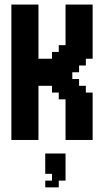

<svg xmlns="http://www.w3.org/2000/svg" viewBox="-20 -608 481 834"><path d="M29.4 -588.2H58.8V-558.8H29.4ZM58.8 -588.2H88.2V-558.8H58.8ZM88.2 -588.2H117.6V-558.8H88.2ZM88.2 -558.8H117.6V-529.4H88.2ZM117.6 -558.8H147.1V-529.4H117.6ZM117.6 -529.4H147.1V-500H117.6ZM117.6 -500H147.1V-470.6H117.6ZM117.6 -588.2H147.1V-558.8H117.6ZM58.8 -558.8H88.2V-529.4H58.8ZM29.4 -558.8H58.8V-529.4H29.4ZM29.4 -529.4H58.8V-500H29.4ZM29.4 -500H58.8V-470.6H29.4ZM29.4 -470.6H58.8V-441.2H29.4ZM29.4 -441.2H58.8V-411.8H29.4ZM29.4 -411.8H58.8V-382.4H29.4ZM58.8 -382.4H88.2V-352.9H58.8ZM88.2 -382.4H117.6V-352.9H88.2ZM117.6 -382.4H147.1V-352.9H117.6ZM117.6 -411.8H147.1V-382.4H117.6ZM117.6 -441.2H147.1V-411.8H117.6ZM117.6 -470.6H147.1V-441.2H117.6ZM88.2 -470.6H117.6V-441.2H88.2ZM88.2 -500H117.6V-470.6H88.2ZM88.2 -529.4H117.6V-500H88.2ZM58.8 -529.4H88.2V-500H58.8ZM58.8 -500H88.2V-470.6H58.8ZM58.8 -470.6H88.2V-441.2H58.8ZM58.8 -441.2H88.2V-411.8H58.8ZM58.8 -411.8H88.2V-382.4H58.8ZM88.2 -411.8H117.6V-382.4H88.2ZM88.2 -441.2H117.6V-411.8H88.2ZM29.4 -382.4H58.8V-352.9H29.4ZM29.4 -352.9H58.8V-323.5H29.4ZM29.4 -323.5H58.8V-294.1H29.4ZM29.4 -294.1H58.8V-264.7H29.4ZM58.8 -294.1H88.2V-264.7H58.8ZM58.8 -264.7H88.2V-235.3H58.8ZM58.8 -235.3H88.2V-205.9H58.8ZM88.2 -235.3H117.6V-205.9H88.2ZM88.2 -264.7H117.6V-235.3H88.2ZM117.6 -264.7H147.1V-235.3H117.6ZM117.6 -294.1H147.1V-264.7H117.6ZM117.6 -323.5H147.1V-294.1H117.6ZM117.6 -352.9H147.1V-323.5H117.6ZM88.2 -352.9H117.6V-323.5H88.2ZM58.8 -352.9H88.2V-323.5H58.8ZM58.8 -323.5H88.2V-294.1H58.8ZM88.2 -294.1H117.6V-264.7H88.2ZM88.2 -323.5H117.6V-294.1H88.2ZM29.4 -264.7H58.8V-235.3H29.4ZM29.4 -235.3H58.8V-205.9H29.4ZM29.4 -205.9H58.8V-176.5H29.4ZM29.4 -176.5H58.8V-147.1H29.4ZM29.4 -147.1H58.8V-117.6H29.4ZM29.4 -117.6H58.8V-88.2H29.4ZM29.4 -88.2H58.8V-58.8H29.4ZM29.4 -58.8H58.8V-29.4H29.4ZM58.8 -58.8H88.2V-29.4H58.8ZM58.8 -29.4H88.2V0H58.8ZM29.4 -29.4H58.8V0H29.4ZM88.2 -29.4H117.6V0H88.2ZM117.6 -29.4H147.1V0H117.6ZM117.6 -58.8H147.1V-29.4H117.6ZM117.6 -88.2H147.1V-58.8H117.6ZM117.6 -117.6H147.1V-88.2H117.6ZM117.6 -147.1H147.1V-117.6H117.6ZM117.6 -176.5H147.1V-147.1H117.6ZM117.6 -205.9H147.1V-176.5H117.6ZM88.2 -205.9H117.6V-176.5H88.2ZM117.6 -235.3H147.1V-205.9H117.6ZM88.2 -176.5H117.6V-147.1H88.2ZM88.2 -147.1H117.6V-117.6H88.2ZM88.2 -117.6H117.6V-88.2H88.2ZM88.2 -88.2H117.6V-58.8H88.2ZM88.2 -58.8H117.6V-29.4H88.2ZM58.8 -117.6H88.2V-88.2H58.8ZM58.8 -147.1H88.2V-117.6H58.8ZM58.8 -176.5H88.2V-147.1H58.8ZM58.8 -205.9H88.2V-176.5H58.8ZM58.8 -88.2H88.2V-58.8H58.8ZM147.1 -264.7H176.5V-235.3H147.1ZM176.5 -264.7H205.9V-235.3H176.5ZM205.9 -264.7H235.3V-235.3H205.9ZM235.3 -264.7H264.7V-235.3H235.3ZM235.3 -235.3H264.7V-205.9H235.3ZM205.9 -235.3H235.3V-205.9H205.9ZM235.3 -205.9H264.7V-176.5H235.3ZM264.7 -205.9H294.1V-176.5H264.7ZM264.7 -176.5H294.1V-147.1H264.7ZM264.7 -147.1H294.1V-117.6H264.7ZM264.7 -117.6H294.1V-88.2H264.7ZM264.7 -88.2H294.1V-58.8H264.7ZM264.7 -58.8H294.1V-29.4H264.7ZM264.7 -29.4H294.1V0H264.7ZM294.1 -29.4H323.5V0H294.1ZM323.5 -29.4H352.9V0H323.5ZM352.9 -29.4H382.4V0H352.9ZM352.9 -58.8H382.4V-29.4H352.9ZM352.9 -88.2H382.4V-58.8H352.9ZM352.9 -117.6H382.4V-88.2H352.9ZM352.9 -147.1H382.4V-117.6H352.9ZM352.9 -205.9H382.4V-176.5H352.9ZM352.9 -176.5H382.4V-147.1H352.9ZM323.5 -58.8H352.9V-29.4H323.5ZM294.1 -58.8H323.5V-29.4H294.1ZM294.1 -88.2H323.5V-58.8H294.1ZM294.1 -117.6H323.5V-88.2H294.1ZM323.5 -117.6H352.9V-88.2H323.5ZM323.5 -147.1H352.9V-117.6H323.5ZM323.5 -176.5H352.9V-147.1H323.5ZM294.1 -176.5H323.5V-147.1H294.1ZM294.1 -147.1H323.5V-117.6H294.1ZM323.5 -88.2H352.9V-58.8H323.5ZM323.5 -205.9H352.9V-176.5H323.5ZM323.5 -235.3H352.9V-205.9H323.5ZM294.1 -235.3H323.5V-205.9H294.1ZM294.1 -205.9H323.5V-176.5H294.1ZM294.1 -264.7H323.5V-235.3H294.1ZM264.7 -264.7H294.1V-235.3H264.7ZM264.7 -235.3H294.1V-205.9H264.7ZM264.7 -294.1H294.1V-264.7H264.7ZM264.7 -323.5H294.1V-294.1H264.7ZM294.1 -323.5H323.5V-294.1H294.1ZM294.1 -352.9H323.5V-323.5H294.1ZM323.5 -352.9H352.9V-323.5H323.5ZM323.5 -382.4H352.9V-352.9H323.5ZM352.9 -382.4H382.4V-352.9H352.9ZM294.1 -382.4H323.5V-352.9H294.1ZM294.1 -411.8H323.5V-382.4H294.1ZM264.7 -411.8H294.1V-382.4H264.7ZM235.3 -411.8H264.7V-382.4H235.3ZM264.7 -441.2H294.1V-411.8H264.7ZM294.1 -441.2H323.5V-411.8H294.1ZM323.5 -441.2H352.9V-411.8H323.5ZM352.9 -441.2H382.4V-411.8H352.9ZM352.9 -411.8H382.4V-382.4H352.9ZM323.5 -411.8H352.9V-382.4H323.5ZM264.7 -382.4H294.1V-352.9H264.7ZM264.7 -352.9H294.1V-323.5H264.7ZM235.3 -323.5H264.7V-294.1H235.3ZM235.3 -352.9H264.7V-323.5H235.3ZM235.3 -382.4H264.7V-352.9H235.3ZM205.9 -382.4H235.3V-352.9H205.9ZM205.9 -352.9H235.3V-323.5H205.9ZM205.9 -323.5H235.3V-294.1H205.9ZM205.9 -294.1H235.3V-264.7H205.9ZM176.5 -294.1H205.9V-264.7H176.5ZM176.5 -323.5H205.9V-294.1H176.5ZM147.1 -323.5H176.5V-294.1H147.1ZM176.5 -352.9H205.9V-323.5H176.5ZM147.1 -352.9H176.5V-323.5H147.1ZM147.1 -294.1H176.5V-264.7H147.1ZM235.3 -294.1H264.7V-264.7H235.3ZM264.7 -588.2H294.1V-558.8H264.7ZM294.1 -588.2H323.5V-558.8H294.1ZM323.5 -588.2H352.9V-558.8H323.5ZM352.9 -588.2H382.4V-558.8H352.9ZM352.9 -558.8H382.4V-529.4H352.9ZM352.9 -529.4H382.4V-500H352.9ZM352.9 -500H382.4V-470.6H352.9ZM352.9 -470.6H382.4V-441.2H352.9ZM323.5 -470.6H352.9V-441.2H323.5ZM294.1 -470.6H323.5V-441.2H294.1ZM264.7 -470.6H294.1V-441.2H264.7ZM264.7 -500H294.1V-470.6H264.7ZM264.7 -529.4H294.1V-500H264.7ZM264.7 -558.8H294.1V-529.4H264.7ZM294.1 -558.8H323.5V-529.4H294.1ZM323.5 -558.8H352.9V-529.4H323.5ZM323.5 -529.4H352.9V-500H323.5ZM323.5 -500H352.9V-470.6H323.5ZM294.1 -500H323.5V-470.6H294.1ZM294.1 -529.4H323.5V-500H294.1ZM235.3 58.8H264.7V88.2H235.3ZM205.9 58.8H235.3V88.2H205.9ZM176.5 58.8H205.9V88.2H176.5ZM176.5 88.2H205.9V117.6H176.5ZM205.9 88.2H235.3V117.6H205.9ZM235.3 88.2H264.7V117.6H235.3ZM235.3 117.6H264.7V147.1H235.3ZM205.9 117.6H235.3V147.1H205.9ZM176.5 117.6H205.9V147.1H176.5ZM235.3 147.1H264.7V176.5H235.3ZM205.9 147.1H235.3V176.5H205.9ZM205.9 176.5H235.3V205.9H205.9ZM176.5 176.5H205.9V205.9H176.5Z"/></svg>

Font: Jersey 20
Style: Regular
Weight: 400
Designer: Sarah Cadigan-Fried
Version: Version 1.000; ttfautohint (v1.8.4.7-5d5b)